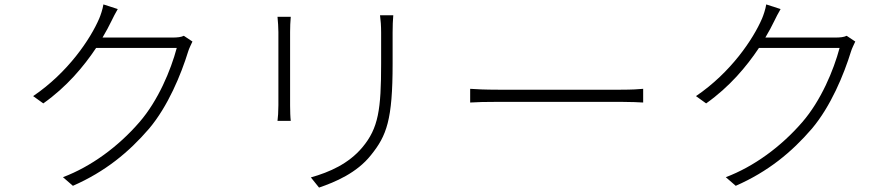

<svg xmlns="http://www.w3.org/2000/svg" viewBox="-20 -817 4040 869"><path d="M812 -655C800 -649 784 -647 759 -647H444C460 -674 474 -700 485 -723C492 -737 501 -756 513 -776L448 -797C445 -776 435 -747 429 -733C389 -640 288 -489 130 -382L176 -349C282 -424 359 -516 415 -600H780C753 -499 696 -362 611 -264C515 -153 392 -63 265 -15L310 24C456 -40 563 -128 655 -235C740 -336 799 -478 832 -585C835 -596 846 -618 851 -629Z M1236 -741C1238 -724 1240 -689 1240 -672V-341C1240 -312 1238 -284 1236 -270H1296C1294 -285 1293 -315 1293 -340V-672C1293 -691 1294 -724 1296 -741ZM1700 -748C1703 -726 1705 -699 1705 -670V-530C1705 -322 1693 -237 1620 -150C1558 -76 1472 -38 1387 -14L1424 32C1497 7 1595 -34 1659 -115C1730 -203 1757 -274 1757 -529V-670C1757 -699 1758 -726 1760 -748Z M2108 -353C2135 -355 2180 -356 2235 -356H2790C2836 -356 2873 -354 2891 -353V-415C2871 -413 2841 -411 2789 -411H2235C2176 -411 2134 -413 2108 -415Z M3812 -655C3800 -649 3784 -647 3759 -647H3444C3460 -674 3474 -700 3485 -723C3492 -737 3501 -756 3513 -776L3448 -797C3445 -776 3435 -747 3429 -733C3389 -640 3288 -489 3130 -382L3176 -349C3282 -424 3359 -516 3415 -600H3780C3753 -499 3696 -362 3611 -264C3515 -153 3392 -63 3265 -15L3310 24C3456 -40 3563 -128 3655 -235C3740 -336 3799 -478 3832 -585C3835 -596 3846 -618 3851 -629Z"/></svg>

Font: Noto Sans T Chinese Light
Style: Regular
Weight: 300
Designer: Ryoko NISHIZUKA (kana & ideographs); Paul D. Hunt (Latin, Greek & Cyrillic); Wenlong ZHANG (bopomofo); Sandoll Communica
Foundry: Adobe Systems Incorporated
Version: Version 1.000;PS 1;hotconv 1.0.78;makeotf.lib2.5.61930